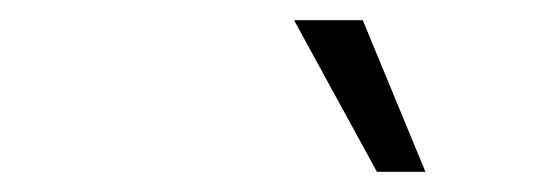

<svg xmlns="http://www.w3.org/2000/svg" viewBox="-20 -755 540 190"><path d="M271 -735H339L401 -585H353Z"/></svg>

Font: Radio Canada Light
Style: Italic
Weight: 300
Italic angle: -12°
Designer: Charles Daoud, Etienne Aubert Bonn, Alexandre Saumier Demers, Jacques Le Bailly
Foundry: Radio-Canada
Version: Version 2.104; ttfautohint (v1.8.4.7-5d5b);gftools[0.9.28.de